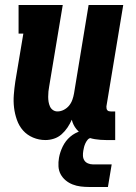

<svg xmlns="http://www.w3.org/2000/svg" viewBox="-20 -550 540 765"><path d="M161 8Q135 8 111.5 -2Q88 -12 72 -30Q56 -48 47.5 -72Q39 -96 36 -121Q33 -146 35 -172Q37 -198 41 -225L73 -416H54V-530H230L176 -206Q174 -196 173 -185.5Q172 -175 172 -164.5Q172 -154 173.5 -144.5Q175 -135 179 -126Q183 -117 191 -111.5Q199 -106 209 -106Q222 -106 234.5 -112.5Q247 -119 255.5 -129.5Q264 -140 268.5 -153Q273 -166 275 -178L333 -530H471L404 -126Q404 -122 404.5 -118Q405 -114 407.5 -111Q410 -108 413.5 -107Q417 -106 421 -106H439V8H403Q380 8 358 4.5Q336 1 317 -9Q298 -19 284.5 -35.5Q271 -52 266 -73Q259 -57 249 -42Q239 -27 225.5 -15Q212 -3 195 2.5Q178 8 161 8ZM335 195Q318 195 301.5 193Q285 191 269.5 185Q254 179 241.5 168.5Q229 158 221.5 144Q214 130 213 113Q212 96 215 79Q219 56 230 33.5Q241 11 259.5 -5Q278 -21 302 -28Q326 -35 349 -35L343 0Q335 0 329.5 6.5Q324 13 320.5 20.5Q317 28 315 35.5Q313 43 312 50Q310 61 310.5 71Q311 81 316 89Q321 97 330.5 101Q340 105 350 105H425L410 195Z"/></svg>

Font: Iosevka Slab Heavy
Style: Italic
Weight: 900
Italic angle: -9°
Monospace: yes
Designer: Belleve Invis
Foundry: Belleve Invis
Version: Version 11.1.0; ttfautohint (v1.8.3)